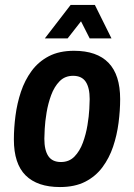

<svg xmlns="http://www.w3.org/2000/svg" viewBox="-20 -743 541 775"><path d="M222 12Q131 12 83.5 -35Q36 -82 36 -180Q36 -226 42.5 -276Q49 -326 64.5 -372.5Q80 -419 107.5 -456.5Q135 -494 177 -516Q219 -538 279 -538Q371 -538 418 -489.5Q465 -441 465 -343Q465 -297 458.5 -247Q452 -197 436.5 -151Q421 -105 393.5 -68Q366 -31 324 -9.5Q282 12 222 12ZM226 -89Q259 -89 280.5 -111Q302 -133 314.5 -167Q327 -201 333 -237.5Q339 -274 340.5 -303Q342 -332 342 -343Q342 -389 326 -413Q310 -437 275 -437Q242 -437 220.5 -415Q199 -393 186.5 -359Q174 -325 168 -288.5Q162 -252 160.5 -223Q159 -194 159 -183Q159 -137 175 -113Q191 -89 226 -89ZM161 -588 265 -723H363L430 -588H342L307 -657L253 -588Z"/></svg>

Font: Archivo Narrow
Style: Bold Italic
Weight: 700
Italic angle: -8°
Designer: Hector Gatti
Foundry: Omnibus-Type
Version: Version 3.002